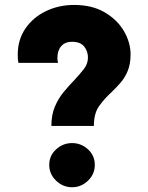

<svg xmlns="http://www.w3.org/2000/svg" viewBox="-20 -767 610 792"><path d="M191.9 -247.6Q191.9 -293 206.3 -326.9Q220.7 -360.8 242.4 -387.2Q264.2 -413.6 285.6 -435.5Q308.6 -460 325.7 -481.9Q342.8 -503.9 342.8 -529.3Q342.8 -555.7 327.1 -575.2Q311.5 -594.7 276.9 -594.7Q248.5 -594.7 232.7 -576.7Q216.8 -558.6 216.8 -528.3Q216.8 -519 219.2 -507.8H56.2Q54.2 -516.6 53.7 -525.1Q53.2 -533.7 53.2 -542Q53.2 -603 84.7 -649.2Q116.2 -695.3 169.2 -720.9Q222.2 -746.6 285.6 -746.6Q360.4 -746.6 412.4 -715.8Q464.4 -685.1 491.5 -638.2Q518.6 -591.3 518.6 -543Q518.6 -502.4 506.8 -474.4Q495.1 -446.3 477.3 -425.8Q459.5 -405.3 439.9 -386.7Q411.6 -360.8 389.4 -330.3Q367.2 -299.8 367.2 -247.6ZM183.1 -86.9Q183.1 -125 211.4 -150.9Q239.7 -176.8 277.3 -176.8Q314.9 -176.8 343 -150.9Q371.1 -125 371.1 -86.9Q371.1 -48.8 343 -21.7Q314.9 5.4 277.3 5.4Q239.7 5.4 211.4 -21.7Q183.1 -48.8 183.1 -86.9Z"/></svg>

Font: Estedad-FD Black
Style: Regular
Weight: 900
Designer: Amin Abedi
Version: Version 7.3